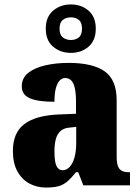

<svg xmlns="http://www.w3.org/2000/svg" viewBox="-20 -834 628 864"><path d="M187 10Q146 10 112.5 -8Q79 -26 58.5 -62.5Q38 -99 38 -155Q38 -237 90 -276Q142 -315 246 -319L322 -322V-375Q322 -412 317 -436Q312 -460 301 -471.5Q290 -483 273 -483Q259 -483 248 -471Q237 -459 231 -435.5Q225 -412 225 -376Q150 -376 114 -392Q78 -408 78 -445Q78 -483 107 -506Q136 -529 184 -540Q232 -551 289 -551Q397 -551 451 -513Q505 -475 505 -382V-129Q505 -102 510.5 -87Q516 -72 528 -65.5Q540 -59 561 -59H565V0H355L332 -59H322Q301 -33 283 -17.5Q265 -2 243 4Q221 10 187 10ZM261 -68Q280 -68 294 -83.5Q308 -99 315.5 -126.5Q323 -154 323 -191V-263L294 -260Q268 -258 253 -245Q238 -232 231.5 -209Q225 -186 225 -151Q225 -125 228.5 -106Q232 -87 240.5 -77.5Q249 -68 261 -68ZM299 -596Q252 -596 219 -624Q186 -652 186 -705Q186 -758 219 -786Q252 -814 299 -814Q346 -814 378.5 -786Q411 -758 411 -705Q411 -652 378.5 -624Q346 -596 299 -596ZM299 -654Q320 -654 334.5 -665.5Q349 -677 349 -705Q349 -733 334.5 -744.5Q320 -756 299 -756Q278 -756 263 -744.5Q248 -733 248 -705Q248 -677 263 -665.5Q278 -654 299 -654Z"/></svg>

Font: Noto Serif Khmer SemiCondensed Black
Style: Regular
Weight: 900
Width: 4
Designer: Danh Hong and the Monotype Design Team
Foundry: Monotype Imaging Inc.
Version: Version 2.004